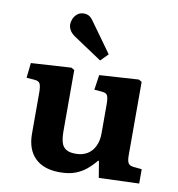

<svg xmlns="http://www.w3.org/2000/svg" viewBox="-90 -900 923 996"><g transform="rotate(10 371.5 -402.5)"><path d="M290.5 14Q205 14 159.7 -31Q114.5 -76 114.5 -158V-374Q114.5 -406 108.2 -420.2Q102 -434.5 77.5 -436L36.5 -439L45 -518L256.5 -531L273 -521.5V-199Q273 -165 279.5 -141.5Q286 -118 304 -106.5Q322 -95 355 -95Q391 -95 416.5 -110.5Q442 -126 455.7 -154.8Q469.5 -183.5 469.5 -222V-373.5Q469.5 -407.5 463.2 -421Q457 -434.5 432.5 -436L393.5 -439L405 -518L611.5 -531L628 -521.5V-135Q628 -106.5 635 -94.5Q642 -82.5 662 -80L707 -75.5V0L495.5 7.5L481 -79.5H476.5Q454 -52 428.5 -31Q403 -10 369.8 2Q336.5 14 290.5 14ZM396.5 -593.5 248.5 -692Q229 -705 220 -720.3Q211 -735.5 211 -751.5Q211 -765 217.3 -780.5Q223.5 -796 237.5 -807.5Q251.5 -819 272.5 -819Q287 -819 298.8 -812.5Q310.5 -806 323.5 -787.5L435 -632.5Z"/></g></svg>

Font: Literata Variable Black
Style: Regular
Weight: 900
Designer: Latin by Veronika Burian and Jose Scaglione. Greek by Irene Vlachou. Cyrillic by Vera Evstafieva.
Foundry: TypeTogether
Version: Version 3.021